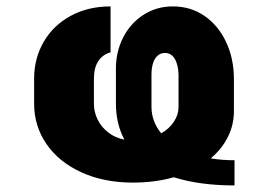

<svg xmlns="http://www.w3.org/2000/svg" viewBox="-20 -557 832 596"><path d="M519.5 -6.8Q461.4 9.8 392.6 9.8Q302.7 9.8 232.9 -22Q163.1 -53.7 124.5 -109.6Q85.9 -165.5 85.9 -235.4V-312.5Q85.9 -376 115.7 -427.2Q145.5 -478.5 199.5 -507.8Q253.4 -537.1 323.2 -537.1V-394.5Q298.3 -387.7 284.9 -366.9Q271.5 -346.2 271.5 -312.5V-235.4Q271.5 -209 283.2 -185.5Q294.9 -162.1 316.4 -145.5Q337.9 -128.9 366.2 -123.5Q339.8 -172.9 339.8 -235.4V-343.8Q339.8 -396.5 362.3 -440.7Q384.8 -484.9 425.3 -511Q465.8 -537.1 516.6 -537.1Q572.3 -537.1 615.2 -507.3Q658.2 -477.5 682.1 -426Q706.1 -374.5 706.1 -311.5V-211.9Q706.1 -169.4 687.5 -132.1Q668.9 -94.7 634.3 -65.4Q668 -59.6 708 -59.6V18.6Q599.6 18.6 519.5 -6.8ZM480.5 -143.1Q505.9 -157.7 520 -179.4Q534.2 -201.2 534.2 -224.6V-326.2Q533.2 -356.9 522.2 -374.8Q511.2 -392.6 492.2 -392.6Q472.7 -392.6 461.4 -374.8Q450.2 -356.9 450.2 -326.2V-225.6Q450.2 -180.2 480.5 -143.1Z"/></svg>

Font: Pretendard JP Black
Style: Regular
Weight: 900
Designer: Base glyphs from Inter by Rasmus Andersson; Hangeul glyphs from Noto Sans CJK(Source Han Sans) by Jang Soo-young and Kan
Foundry: Kil Hyung-jin
Version: Version 1.309